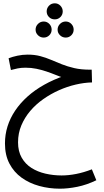

<svg xmlns="http://www.w3.org/2000/svg" viewBox="-20 -746 626 1160"><path d="M342 394Q277 394 217 377.5Q157 361 110.5 327.5Q64 294 37 242.5Q10 191 10 121Q10 67 25.5 17.5Q41 -32 71.5 -77.5Q102 -123 146 -162.5Q190 -202 247 -234Q304 -266 372 -289L368 -275Q342 -283 315 -294Q288 -305 259.5 -314.5Q231 -324 200 -330.5Q169 -337 134 -337Q107 -337 85.5 -332.5Q64 -328 46 -323L32 -394Q55 -403 85.5 -409.5Q116 -416 147 -416Q189 -416 223 -407Q257 -398 288.5 -384.5Q320 -371 354 -357.5Q388 -344 429 -334.5Q470 -325 525 -325H534L536 -248Q489 -247 437.5 -235Q386 -223 336.5 -201Q287 -179 242 -147.5Q197 -116 163 -76Q129 -36 109 11.5Q89 59 89 114Q89 168 111 206.5Q133 245 170 268.5Q207 292 254.5 303Q302 314 352 314Q394 314 440 305Q486 296 535 277L562 343Q504 371 447.5 382.5Q391 394 342 394ZM311 -629Q290 -629 276 -643Q262 -657 262 -677Q262 -697 276 -711.5Q290 -726 311 -726Q331 -726 345 -711.5Q359 -697 359 -677Q359 -657 345 -643Q331 -629 311 -629ZM244 -519Q224 -519 209.5 -533Q195 -547 195 -567Q195 -587 209.5 -601.5Q224 -616 244 -616Q264 -616 278 -601.5Q292 -587 292 -567Q292 -547 278 -533Q264 -519 244 -519ZM377 -519Q357 -519 342.5 -533Q328 -547 328 -567Q328 -587 342.5 -601.5Q357 -616 377 -616Q397 -616 411 -601.5Q425 -587 425 -567Q425 -547 411 -533Q397 -519 377 -519Z"/></svg>

Font: Noto Sans Arabic SemiCondensed
Style: Regular
Weight: 400
Width: 4
Designer: Monotype Design Team, Nadine Chahine, Nizar Qandah and Khaled Hosny
Foundry: Monotype Imaging Inc.
Version: Version 2.012